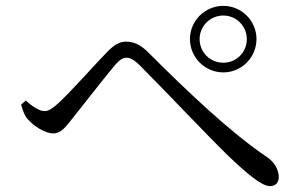

<svg xmlns="http://www.w3.org/2000/svg" viewBox="-20 -705 1040 655"><path d="M742 -458C804 -458 855 -509 855 -572C855 -634 804 -685 742 -685C679 -685 628 -634 628 -572C628 -509 679 -458 742 -458ZM742 -652C786 -652 822 -616 822 -572C822 -526 786 -491 742 -491C697 -491 661 -526 661 -572C661 -616 697 -652 742 -652ZM75 -298C96 -274 134 -250 161 -250C189 -250 203 -271 228 -302C265 -348 343 -449 374 -485C390 -503 401 -508 412 -508C425 -508 437 -501 456 -483C532 -407 694 -236 757 -175C824 -111 873 -70 901 -70C920 -70 931 -82 931 -101C931 -127 915 -153 891 -169C767 -252 614 -398 488 -524C459 -554 435 -563 409 -563C385 -563 365 -548 344 -526C310 -492 225 -395 179 -353C159 -335 146 -326 132 -326C115 -326 91 -341 68 -362L52 -348C58 -329 63 -311 75 -298Z"/></svg>

Font: Noto Serif CJK JP
Style: Regular
Weight: 400
Designer: Ryoko NISHIZUKA 西塚涼子 (kana & ideographs); Frank Grießhammer (Latin, Greek & Cyrillic); Wenlong ZHANG 张文龙 (bopomofo); San
Foundry: Adobe Systems Incorporated
Version: Version 1.000;PS 1;hotconv 16.6.53;makeotf.lib2.5.65590